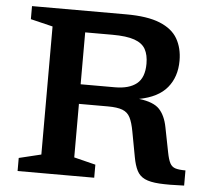

<svg xmlns="http://www.w3.org/2000/svg" viewBox="-51 -762 904 820"><g transform="rotate(5 401.0 -352.5)"><path d="M53.5 -651V-707H457.5Q548.5 -707 602 -685.2Q655.5 -663.5 678.5 -623.5Q701.5 -583.5 701.5 -529.5Q701.5 -460 663.2 -413.8Q625 -367.5 543.5 -352Q606 -344.5 631.2 -317.8Q656.5 -291 666 -242L687 -135.5Q693 -104.5 701 -89.5Q709 -74.5 724.2 -69.8Q739.5 -65 767.5 -65V0Q702 3 661.5 0.5Q621 -2 598.5 -12.8Q576 -23.5 564.8 -45.5Q553.5 -67.5 547 -103.5L527 -211Q520 -249.5 509.2 -270.5Q498.5 -291.5 476.2 -300Q454 -308.5 413.5 -308.5H289.5V-79L382 -56V0H53.5V-56L148.5 -79V-628ZM436.5 -392.5Q497 -392.5 529.5 -418.5Q562 -444.5 562 -504.5Q562 -542 548.5 -566.5Q535 -591 501 -603Q467 -615 406 -615H289.5V-392.5Z"/></g></svg>

Font: Newsreader 6pt Medium
Style: Regular
Weight: 500
Designer: Hugues Gentile
Foundry: Production Type
Version: Version 1.003; ttfautohint (v1.8.3)